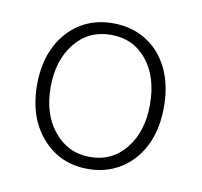

<svg xmlns="http://www.w3.org/2000/svg" viewBox="-52 -862 499 474"><g transform="rotate(10 197.5 -624.5)"><path d="M84 -490Q37 -541 37 -625Q37 -709 84 -760Q128 -807 196 -807Q264 -807 309 -760Q355 -709 355 -625Q355 -541 309 -490Q264 -442 196 -442Q128 -442 84 -490ZM286 -515Q320 -557 320 -625Q320 -694 286 -736Q252 -778 196 -778Q140 -778 106 -736Q71 -693 71 -625Q71 -557 106 -515Q141 -472 196 -472Q252 -472 286 -515Z"/></g></svg>

Font: Noto Sans CJK TC Thin
Style: Regular
Weight: 250
Designer: Ryoko NISHIZUKA ???? (kana & ideographs); Paul D. Hunt (Latin, Greek & Cyrillic); Wenlong ZHANG ??? (bopomofo); Sandoll 
Foundry: Adobe Systems Incorporated
Version: Version 1.004 January 19, 2016